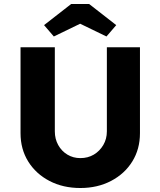

<svg xmlns="http://www.w3.org/2000/svg" viewBox="-20 -937 805 963"><path d="M83 -269V-700H255V-278Q255 -240 272 -209.5Q289 -179 318 -161.5Q347 -144 383 -144Q421 -144 450.5 -161.5Q480 -179 498 -209.5Q516 -240 516 -278V-700H682V-269Q682 -189 643.5 -127Q605 -65 537 -29.5Q469 6 383 6Q296 6 228 -29.5Q160 -65 121.5 -127Q83 -189 83 -269ZM337 -917H427L563 -811L514 -754L382 -818L250 -754L201 -811Z"/></svg>

Font: Mach
Style: Bold
Weight: 700
Version: Version 1.002